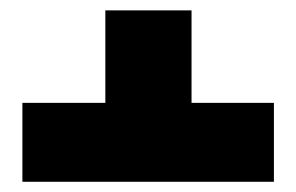

<svg xmlns="http://www.w3.org/2000/svg" viewBox="-20 -609 573 372"><path d="M184.1 -588.9H351.1V-409.7H510.7V-256.8H23.4V-409.7H184.1Z"/></svg>

Font: Heebo Black
Style: Regular
Weight: 900
Designer: Oded Ezer
Foundry: Ezer Type House
Version: Version 3.100